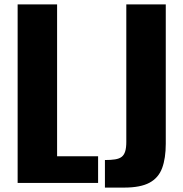

<svg xmlns="http://www.w3.org/2000/svg" viewBox="-20 -830 832 871"><path d="M60 0V-810H239V-121H425V0ZM456 21V-104Q483 -104 502 -107Q521 -110 532 -118.5Q543 -127 548 -143.5Q553 -160 553 -186V-810H732V-178Q732 -112 715.5 -67.5Q699 -23 658 -1Q617 21 543 21Z"/></svg>

Font: Oswald
Style: Bold
Weight: 700
Designer: Vernon Adams
Foundry: Vernon Adams
Version: Version 4.103;gftools[0.9.33.dev8+g029e19f]